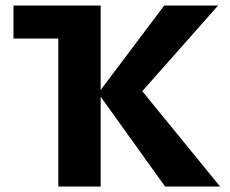

<svg xmlns="http://www.w3.org/2000/svg" viewBox="-20 -678 837 698"><path d="M29 -538V-658H297V-538ZM580 0 337 -339 577 -658H773L456 -300V-397L780 0ZM192 0V-658H346V0Z"/></svg>

Font: Ysabeau Office ExtraBold
Style: Regular
Weight: 800
Designer: Christian Thalmann (Catharsis Fonts)
Version: Version 2.001;gftools[0.9.30]; featfreeze: tnum,lnum,ss02